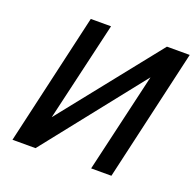

<svg xmlns="http://www.w3.org/2000/svg" viewBox="-122 -817 958 944"><g transform="rotate(20 357.0 -345.0)"><path d="M555.7 0H449.7L570.8 -520.5L158.7 0H38.1L196.8 -689.9H302.7L181.6 -170.4L595.2 -689.9H714.4Z"/></g></svg>

Font: HK Grotesk SemiBold Italic
Style: Regular
Weight: 600
Italic angle: -13°
Designer: Alfredo Marco Pradil and Stefan Peev
Foundry: Hanken Design Co.
Version: Version 1.000;PS 001.000;hotconv 1.0.88;makeotf.lib2.5.64775